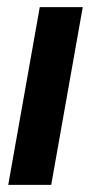

<svg xmlns="http://www.w3.org/2000/svg" viewBox="-20 -516 253 536"><path d="M3 0 91 -496H211L123 0Z"/></svg>

Font: DM Sans 36pt SemiBold
Style: Italic
Weight: 600
Italic angle: -10°
Designer: Colophon Foundry, Jonny Pinhorn
Foundry: Colophon Foundry
Version: Version 4.004;gftools[0.9.30]